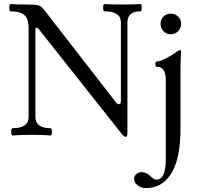

<svg xmlns="http://www.w3.org/2000/svg" viewBox="-20 -686 1017 977"><path d="M27.3 0ZM901.9 -564.9Q901.9 -543 886.2 -527.3Q870.6 -511.7 848.6 -511.7Q826.7 -511.7 811.8 -527.3Q796.9 -543 796.9 -564.9Q796.9 -586.9 811.8 -601.8Q826.7 -616.7 848.6 -616.7Q870.6 -616.7 886.2 -601.8Q901.9 -586.9 901.9 -564.9ZM898.4 -28.8Q898.4 131.8 844.7 207Q799.3 271 723.6 271Q699.2 271 680.9 257.3Q662.6 243.7 662.6 224.1Q662.6 208.5 674.6 199.2Q686.5 189.9 700.7 189.9Q724.6 189.9 743.9 209Q763.2 228 775.4 228Q823.7 228 823.7 124V-278.8Q823.7 -346.2 778.8 -346.2Q770.5 -346.2 770.5 -359.9Q770.5 -373.5 778.8 -373.5Q794.9 -373.5 826.4 -390.1Q857.9 -406.7 874 -418.9Q890.1 -431.2 895.5 -431.2Q901.4 -431.2 901.4 -423.3Q898.4 -370.6 898.4 -342.3ZM125.5 -90.8V-542Q125.5 -591.3 103.3 -609.9Q81.1 -628.4 33.7 -628.4Q27.3 -628.4 27.3 -647Q27.3 -665.5 33.7 -665.5Q55.2 -663.1 106.4 -663.1Q157.7 -663.1 173.3 -659.4Q189 -655.8 202.1 -639.2L572.3 -162.1Q577.1 -155.8 584 -155.8Q595.2 -155.8 595.2 -171.9V-571.8Q595.2 -628.4 511.7 -628.4Q504.9 -628.4 504.9 -647Q504.9 -665.5 511.7 -665.5Q534.2 -663.1 603.3 -663.1Q672.4 -663.1 694.8 -665.5Q701.2 -665.5 701.2 -647Q701.2 -628.4 694.8 -628.4Q628.4 -628.4 628.4 -571.8V-14.2Q628.9 10.3 620.1 10.3Q611.3 10.3 599.6 -4.4L176.3 -539.1Q170.9 -545.4 165.5 -545.4Q160.2 -545.4 160.2 -536.6V-90.8Q160.2 -33.7 237.8 -33.7Q244.1 -33.7 244.1 -15.1Q244.1 3.4 237.8 3.4Q198.2 0 141.4 0Q84.5 0 43.9 3.4Q37.1 3.4 37.1 -15.1Q37.1 -33.7 43.9 -33.7Q125.5 -33.7 125.5 -90.8Z"/></svg>

Font: Junicode
Style: Regular
Weight: 400
Designer: Peter S. Baker
Foundry: Briery Creek Software
Version: Version 0.7.2